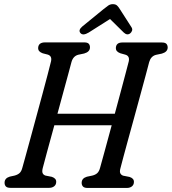

<svg xmlns="http://www.w3.org/2000/svg" viewBox="-20 -904 827 924"><path d="M185.5 -94.5Q181.5 -78 185.5 -70Q189.5 -62 199 -59L229.5 -53Q251 -45.5 250.5 -29Q250.5 -15.5 241 -7.8Q231.5 0 216.5 0H30.5Q14.5 0 8.2 -6.8Q2 -13.5 2 -24.5Q2 -46.5 27 -54L50 -59Q65 -63 74 -71Q83 -79 87.5 -96.5Q92 -113 102.5 -150.5Q113 -188 126.5 -238.2Q140 -288.5 155 -343.2Q170 -398 184 -450.2Q198 -502.5 209 -544Q220 -585.5 225.5 -608.5Q231.5 -635 209 -641.5L185.5 -647.5Q163.5 -655.5 163.5 -672Q164 -700 197 -700H385Q401 -700 407 -693.5Q413 -687 413 -676Q413 -654.5 385 -646.5L356.5 -640.5Q332 -634 324 -605.5Q318.5 -584 307.8 -545Q297 -506 283.8 -457Q270.5 -408 256.5 -356.5H532.5Q546.5 -408.5 559.8 -458Q573 -507.5 583.5 -547Q594 -586.5 599.5 -608Q605.5 -634.5 583 -641L559.5 -647.5Q537.5 -655.5 537.5 -672Q538 -699.5 568.5 -699.5H759Q775 -699.5 781 -692.8Q787 -686 787 -675Q786.5 -654 759 -646L730.5 -640Q706 -633.5 698 -605.5Q692 -582.5 680.8 -540.5Q669.5 -498.5 655.2 -446.2Q641 -394 626 -339.2Q611 -284.5 597.2 -234.5Q583.5 -184.5 573.5 -147.2Q563.5 -110 559.5 -94Q555 -78 559.2 -69.8Q563.5 -61.5 573 -58.5L603.5 -52.5Q625 -45.5 624.5 -28.5Q624.5 -15 615 -7.2Q605.5 0.5 590.5 0.5H401.5Q385.5 0.5 379.2 -6.5Q373 -13.5 373 -24Q373 -46 398 -53.5L424 -59Q439 -62.5 448 -70.8Q457 -79 461.5 -96Q467.5 -118 483.2 -174.8Q499 -231.5 517.5 -301H241.5Q222 -231 206.5 -173.2Q191 -115.5 185.5 -94.5ZM606 -743Q591.5 -732.5 575.5 -747.5L509.5 -812.5L407 -747.5Q379.5 -731 367.5 -744.5Q355 -758.5 376 -776.5L477 -859Q490.5 -870 500.5 -877Q510.5 -884 523 -884Q536.5 -884 543.5 -877.2Q550.5 -870.5 557.5 -859L613 -772.5Q618.5 -763.5 615.2 -755.5Q612 -747.5 606 -743Z"/></svg>

Font: Fraunces 144pt SuperSoft
Style: Italic
Weight: 400
Italic angle: -16°
Version: Version 1.000;[b76b70a41]